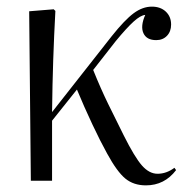

<svg xmlns="http://www.w3.org/2000/svg" viewBox="-20 -545 584 579"><path d="M420 14Q383 14 358 -6.5Q333 -27 303 -82Q283 -118 258.5 -170Q234 -222 212 -275L137 -181V0H73L68 -511L142 -517L147 -512Q143 -438 140.5 -364.5Q138 -291 137 -207L317 -436Q356 -485 383 -505Q410 -525 438 -525Q464 -525 480 -510Q496 -495 496 -471Q496 -450 483.5 -437Q471 -424 451 -424Q422 -424 412.5 -445Q403 -466 418 -500Q404 -499 383 -480Q362 -461 329 -421L261 -334Q284 -277 306 -232Q328 -187 353 -137Q386 -71 408 -46Q430 -21 455 -21Q482 -21 506 -39L511 -32Q476 14 420 14Z"/></svg>

Font: Literata 72pt Light
Style: Regular
Weight: 300
Designer: Latin by Veronika Burian and Jose Scaglione. Greek by Irene Vlachou. Cyrillic by Vera Evstafieva.
Foundry: TypeTogether
Version: Version 3.002